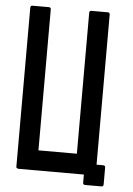

<svg xmlns="http://www.w3.org/2000/svg" viewBox="-56 -820 619 896"><g transform="rotate(5 253.5 -372.0)"><path d="M367 -14H60Q58 -14 54 -16Q53 -16 53 -17Q50 -18 50 -22V-768Q50 -778 60 -778H136Q146 -778 146 -768V-108H326V-768Q326 -778 336 -778H412Q422 -778 422 -768V-65H453Q463 -65 463 -55V24Q463 34 453 34H377Q367 34 367 24Z"/></g></svg>

Font: Kanalisirung
Style: Regular
Weight: 500
Designer: Peter Wiegel
Foundry: Peter Wiegel
Version: 1.000